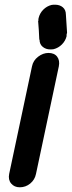

<svg xmlns="http://www.w3.org/2000/svg" viewBox="-20 -786 305 816"><path d="M265 -647 263 -639V-632Q258 -612 243 -597Q228 -582 208 -577Q204 -576 193 -576Q175 -576 161.5 -587Q148 -598 148 -618L147 -617Q146 -637 145 -657Q144 -677 142 -697H143Q143 -706 144 -709Q149 -730 164 -745Q179 -760 199 -765Q204 -766 214 -766Q234 -766 247 -755Q260 -744 260 -724V-725ZM116 -504Q121 -529 142 -545Q163 -561 186 -561Q211 -561 223 -545Q235 -529 230 -504L133 -47Q128 -22 108.5 -6Q89 10 64 10Q41 10 27.5 -6Q14 -22 19 -47Z"/></svg>

Font: VDS
Style: Bold Italic
Weight: 700
Designer: artmaker
Foundry: artmaker
Version: Version 1.000 2009 initial release